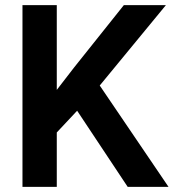

<svg xmlns="http://www.w3.org/2000/svg" viewBox="-20 -731 679 751"><path d="M479.5 0 281.7 -297.9 202.1 -212.9V0H67.9V-710.9H202.1V-379.4L270 -467.3L464.4 -710.9H628.9L370.1 -396.5L639.2 0Z"/></svg>

Font: Vazirmatn RD UI FD SemiBold
Style: Regular
Weight: 600
Designer: Saber Rastikerdar
Foundry: Saber Rastikerdar
Version: Version 33.003